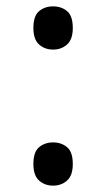

<svg xmlns="http://www.w3.org/2000/svg" viewBox="-20 -570 334 604"><path d="M147 -414Q121 -414 103 -430Q85 -446 85 -482Q85 -520 103 -535Q121 -550 147 -550Q173 -550 191 -535Q209 -520 209 -482Q209 -446 191 -430Q173 -414 147 -414ZM147 14Q121 14 103 -2Q85 -18 85 -54Q85 -92 103 -107Q121 -122 147 -122Q173 -122 191 -107Q209 -92 209 -54Q209 -18 191 -2Q173 14 147 14Z"/></svg>

Font: umalayalam05
Style: Book
Weight: 400
Designer: Jelle Bosma - Monotype Design Team
Foundry: Monotype Imaging Inc.
Version: Version 2.003